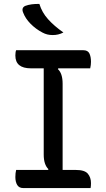

<svg xmlns="http://www.w3.org/2000/svg" viewBox="-20 -955 540 975"><path d="M440 0H98Q77 0 67.5 -15.5Q58 -31 58 -56Q58 -66 59 -75.5Q60 -85 62 -92H224L226 -96Q202 -119 202 -170V-608H137Q58 -608 58 -673Q58 -681 59 -688.5Q60 -696 62 -700H403Q426 -700 434 -683.5Q442 -667 442 -641Q442 -634 441 -625Q440 -616 438 -608H276L274 -604Q298 -582 298 -530V-92H365Q410 -92 426 -73Q442 -54 442 -25Q442 -18 441.5 -12Q441 -6 440 0ZM180 -935Q193 -892 224 -857.5Q255 -823 302 -790Q288 -783 275 -780Q262 -777 248 -777Q233 -777 220.5 -780Q208 -783 195 -790Q161 -808 135 -834.5Q109 -861 98 -890Q87 -915 108 -925Q137 -936 180 -935Z"/></svg>

Font: Recursive Sn Csl St
Style: Regular
Weight: 400
Version: Version 1.079;hotconv 1.0.112;makeotfexe 2.5.65598; ttfautoh